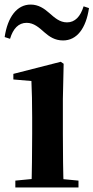

<svg xmlns="http://www.w3.org/2000/svg" viewBox="-28 -821 409 841"><path d="M39.2 0H315.8V-29.9L207.8 -40.2H145.8L39.2 -29.9ZM109.6 0H251.1C248.4 -50.2 247.4 -165.6 247.4 -234.8V-387.9L250.8 -541.7L238.1 -550.4L30.5 -497.4V-472.9L109.6 -466.2C111.6 -418.1 112.9 -374.5 112.9 -308V-234.8C112.9 -165.6 111.6 -50.2 109.6 0ZM-7.6 -658.7 16 -651C29.3 -695.7 53.2 -721 88.6 -721C120.1 -721 142.9 -700.5 167.1 -678.9C188.3 -660.6 212.1 -643.8 248.3 -643.8C308.6 -643.8 348.7 -696.4 361.8 -785.5L338.2 -793.3C324.2 -748.1 300.3 -723 265.5 -723C233.6 -723 211.5 -743.2 187.1 -764.6C165.9 -783.2 140.9 -801 106.3 -801C46.3 -801 5.3 -746.4 -7.6 -658.7Z"/></svg>

Font: Source Han Serif TW VF
Style: Regular
Weight: 250
Designer: Ryoko NISHIZUKA 西塚涼子 (kana & ideographs); Frank Grießhammer (Latin, Greek & Cyrillic); Wenlong ZHANG 张文龙 (bopomofo); San
Foundry: Adobe
Version: Version 2.002;hotconv 1.1.0;makeotfexe 2.6.0